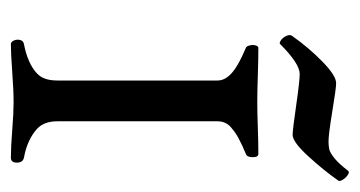

<svg xmlns="http://www.w3.org/2000/svg" viewBox="-174 -484 661 353"><g transform="rotate(90 156.5 -307.5)"><path d="M203 -377V-82Q203 -58 217 -45Q237 -27 270 -21Q279 -19 279 -8Q279 3 270 3Q250 3 219 0.5Q188 -2 168 -2Q146 -2 112.5 0.5Q79 3 61 3Q57 3 54.5 -2.5Q52 -8 53.5 -14Q55 -20 61 -21Q97 -28 115 -45Q128 -57 128 -82V-377Q128 -392 112 -405Q99 -416 68 -429Q65 -430 63.5 -436Q62 -442 63.5 -447Q65 -452 68 -452Q90 -452 119.5 -451Q149 -450 168 -450Q186 -450 214 -451Q242 -452 263 -452Q269 -452 269 -441.5Q269 -431 263 -429Q229 -415 217 -404Q203 -394 203 -377ZM46 -514Q67 -544 93 -569.5Q119 -595 133 -595Q142 -595 184.5 -588Q227 -581 240 -581Q249 -581 255 -582.5Q261 -584 271 -592Q281 -600 294 -617Q296 -620 301.5 -616.5Q307 -613 310.5 -607Q314 -601 312 -599Q294 -573 267.5 -544Q241 -515 228 -515Q219 -515 174 -521.5Q129 -528 116 -528Q97 -528 61 -492Q59 -490 54 -493.5Q49 -497 46 -503.5Q43 -510 46 -514Z"/></g></svg>

Font: EB Garamond 12 All SC
Style: AllSC
Weight: 400
Version: Version 0.016 ; ttfautohint (v0.97) -l 8 -r 50 -G 200 -x 0 -